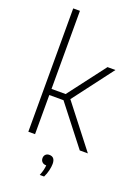

<svg xmlns="http://www.w3.org/2000/svg" viewBox="-188 -882 843 1182"><g transform="rotate(20 233.0 -291.0)"><path d="M76.5 0V-808H120.5V-296.5H213L398.5 -540.5H450.5L251 -277L466.5 0H413.5L213.5 -256.5H120.5V0ZM233.5 226Q242 205 246 188.2Q250 171.5 251 157H249.5Q233.5 157 223.8 147.5Q214 138 214 122.5Q214 108 223 98.8Q232 89.5 247.5 89.5Q285 89.5 285 135.5Q285 154 279.2 178.5Q273.5 203 262 226Z"/></g></svg>

Font: Encode Sans SmCnd XLt
Style: Regular
Weight: 200
Width: 4
Designer: Multiple Designers
Foundry: Impallari Type
Version: Version 3.002; ttfautohint (v1.8.3) -l 8 -r 50 -G 200 -x 14 